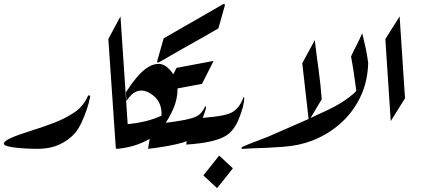

<svg xmlns="http://www.w3.org/2000/svg" viewBox="-20 -772 2194 996"><path d="M448 -272Q442 -239 429.5 -202.5Q417 -166 402 -134.5Q387 -103 371 -84Q337 -44 285.5 -21Q234 2 158 0Q111 -1 74 -4.5Q37 -8 17 -14Q-3 -20 0.5 -30.5Q4 -41 37.5 -56.5Q71 -72 142 -94Q203 -113 260.5 -135Q318 -157 366 -189Q411 -219 435 -272Q437 -278 442 -277.5Q447 -277 448 -272Z M542 -570 605 -687 643 -118 581 0Z M807 -450Q793 -442 796 -457L829 -573Q884 -605 933 -633Q982 -661 1031 -689Q1080 -717 1135 -749Q1148 -757 1146 -742L1113 -625Q1059 -593 1009.5 -565.5Q960 -538 911 -510Q862 -482 807 -450ZM772 -62Q741 -40 696 -23.5Q651 -7 598 -1Q592 -1 589 0Q581 0 581 -6L643 -128Q692 -133 735.5 -143.5Q779 -154 818 -172Q822 -253 755 -290Q687 -328 636 -248L633 -293Q641 -304 650.5 -319Q660 -334 673 -350Q687 -369 707.5 -390.5Q728 -412 753 -426.5Q778 -441 805 -440.5Q832 -440 857 -414Q901 -369 901 -311Q901 -256 877 -203Q832 -105 772 -62Z M1028 -337 836 -301 896 -420 1088 -456Z M953 -24Q949 -23 949.5 -29.5Q950 -36 951 -41Q928 -31 891 -23Q854 -15 815.5 -9Q777 -3 748 0L769 -127Q778 -128 806.5 -131Q835 -134 871 -139Q907 -144 940.5 -150.5Q974 -157 994 -166Q1013 -174 1025.5 -189.5Q1038 -205 1043 -218Q1047 -226 1048 -216.5Q1049 -207 1047 -205Q1040 -182 1027.5 -149.5Q1015 -117 997 -84Q979 -51 954 -24Z M1188 101Q1168 127 1147.5 152.5Q1127 178 1106 204L1035 138L1117 35Z M1247 -267Q1247 -245 1240 -217.5Q1233 -190 1220 -158Q1194 -91 1147 -65Q1088 -31 946 -22L964 -156Q1041 -160 1091.5 -166.5Q1142 -173 1167 -182Q1219 -200 1244 -269Z M1613 -564Q1622 -486 1632.5 -412Q1643 -338 1649 -257L1582 -145L1548 -444Z M1859 -600Q1868 -563 1876.5 -524.5Q1885 -486 1890 -445Q1887 -344 1847 -264Q1807 -184 1742 -128Q1677 -72 1598 -42Q1534 -17 1449 -10.5Q1364 -4 1276 -2Q1272 -2 1262 -1Q1252 0 1242 0Q1232 0 1232 -3Q1232 -5 1237 -10Q1268 -24 1303.5 -37Q1339 -50 1371 -63L1586 -157Q1620 -174 1652.5 -188.5Q1685 -203 1717 -220Q1743 -234 1767.5 -250.5Q1792 -267 1814 -286Q1828 -298 1828 -304Q1822 -348 1815.5 -392.5Q1809 -437 1801 -479Q1815 -510 1830.5 -539.5Q1846 -569 1859 -600Z M1979 -569 2053 -687 2081 -262 2007 -144Z"/></svg>

Font: Aref Ruqaa Ink
Style: Regular
Weight: 400
Designer: Abdullah Aref
Version: Version 1.005